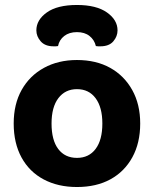

<svg xmlns="http://www.w3.org/2000/svg" viewBox="-20 -736 618 771"><path d="M543 -240Q543 -162 511.5 -104.5Q480 -47 423.5 -16Q367 15 289 15Q213 15 155.5 -15.5Q98 -46 66.5 -103.5Q35 -161 35 -240Q35 -318 67 -375Q99 -432 156.5 -463.5Q214 -495 289 -495Q366 -495 422.5 -463.5Q479 -432 511 -374.5Q543 -317 543 -240ZM289 -378Q242 -378 214.5 -342Q187 -306 187 -240Q187 -173 214 -137.5Q241 -102 289 -102Q337 -102 364 -138Q391 -174 391 -240Q391 -305 364 -341.5Q337 -378 289 -378ZM289 -607Q258 -607 238 -591.5Q218 -576 213 -551Q208 -550 204 -550Q200 -550 195 -550Q161 -550 143.5 -570Q126 -590 126 -614Q126 -656 168 -686Q210 -716 289 -716Q367 -716 409.5 -686Q452 -656 452 -614Q452 -590 435 -570Q418 -550 383 -550Q378 -550 374 -550Q370 -550 365 -551Q359 -576 339.5 -591.5Q320 -607 289 -607Z"/></svg>

Font: Baloo Bhaijaan 2
Style: Bold
Weight: 700
Designer: Sanskriti Dholi, Noopur Datye and Ek Type
Foundry: Ek Type
Version: Version 1.701